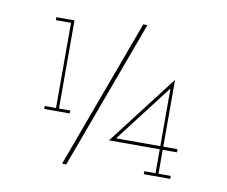

<svg xmlns="http://www.w3.org/2000/svg" viewBox="-81 -836 1131 957"><g transform="rotate(10 484.0 -358.0)"><path d="M312 19Q382 -171 451 -358Q520 -545 590 -735H569Q499 -545 430 -358Q361 -171 291 19ZM835 0V-15H773V-136H845V-152H773V-490L501 -136H758V-15H701V0ZM758 -444V-152H534ZM285 -234V-249H228V-695H136V-680H213V-249H156V-234Z"/></g></svg>

Font: Josefin Slab Thin ExtraLight
Style: Regular
Weight: 250
Version: Version 2.000